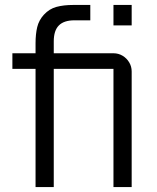

<svg xmlns="http://www.w3.org/2000/svg" viewBox="-20 -755 632 775"><path d="M438 -540Q458 -540 474.8 -530Q491.5 -520 501.5 -503.2Q511.5 -486.5 511.5 -466.5V0H438V-477H197V0H123.5V-477H30V-540H123.5V-580Q123.5 -617.5 130.2 -645.5Q137 -673.5 157 -695.5Q179 -719.5 208 -727.2Q237 -735 275.5 -735H344.5V-673H280.5Q238 -673 217.5 -652.2Q197 -631.5 197 -588V-540ZM438 -652.5V-735H511.5V-652.5Z"/></svg>

Font: CCSD_manrope
Style: Regular
Weight: 400
Designer: Mikhail Sharanda
Foundry: Mikhail Sharanda
Version: Version 4.503